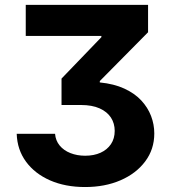

<svg xmlns="http://www.w3.org/2000/svg" viewBox="-20 -747 696 777"><path d="M47.6 -205.6H202.8Q204.9 -178.3 221.4 -158.2Q237.9 -138.1 264.9 -127.5Q291.9 -116.8 324.6 -116.8Q360.1 -116.8 386.9 -128.9Q413.7 -141 429 -163.7Q444.2 -186.4 444.2 -217.3Q444.2 -247.5 429 -271.1Q413.7 -294.7 383.2 -308.4Q352.6 -322.1 307.5 -322.1H229V-429L390.3 -596.6V-601.6H84.2V-727.3H579.2V-616.5L383.9 -419V-413.4Q441.4 -407.7 483.1 -388.5Q524.9 -369.3 551.5 -340.7Q578.1 -312.1 591.3 -277.7Q604.4 -243.3 604.4 -207Q604.4 -142.8 567.6 -93.8Q530.9 -44.7 467.7 -17.4Q404.5 9.9 324.2 9.9Q244.3 9.9 182.7 -17Q121.1 -44 85.4 -92.5Q49.7 -141 47.6 -205.6Z"/></svg>

Font: InterMG
Style: Bold
Weight: 700
Designer: Rasmus Andersson
Foundry: rsms
Version: Version 3.019;December 26, 2023;FontCreator 15.0.0.2955 64-b